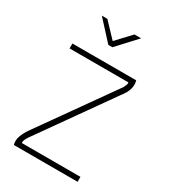

<svg xmlns="http://www.w3.org/2000/svg" viewBox="-222 -1039 1014 1147"><g transform="rotate(30 285.0 -466.0)"><path d="M64 -700H504Q521 -643 469 -579L118 -83Q110 -71 104 -58.5Q98 -46 100 -34H504V0H64Q56 -30 67 -60Q78 -90 99 -120L459 -628Q464 -639 468 -648Q472 -657 470 -666H64ZM133 -932H171L265 -833L358 -932H404L282 -800H254Z"/></g></svg>

Font: Panefresco 1wt
Style: Regular
Weight: 250
Version: Version 1.000